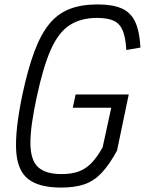

<svg xmlns="http://www.w3.org/2000/svg" viewBox="-20 -834 655 868"><path d="M256 14Q157 14 107.5 -24.5Q58 -63 53 -154.5Q48 -246 81 -405Q106 -522 135.5 -601Q165 -680 203.5 -726.5Q242 -773 295 -793.5Q348 -814 421 -814Q490 -814 531 -795.5Q572 -777 591.5 -734.5Q611 -692 615 -619L551 -608Q548 -664 535 -695.5Q522 -727 494.5 -740Q467 -753 419 -753Q345 -753 294.5 -720Q244 -687 209.5 -609Q175 -531 146 -395Q117 -262 117.5 -186Q118 -110 152 -78.5Q186 -47 258 -47Q303 -47 335 -58.5Q367 -70 393 -96.5Q419 -123 444 -168L483 -347H309L322 -407H562L509 -153Q474 -89 439.5 -52.5Q405 -16 362 -1Q319 14 256 14Z"/></svg>

Font: Victor Mono Thin Light
Style: Italic
Weight: 300
Italic angle: -12°
Monospace: yes
Version: Version 1.561;gftools[0.9.30]